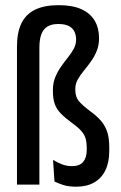

<svg xmlns="http://www.w3.org/2000/svg" viewBox="-20 -696 458 724"><path d="M44 -520.5Q44 -573 60.5 -607.5Q77 -642 111.8 -659.2Q146.5 -676.5 201.5 -676.5Q254 -676.5 287.5 -661Q321 -645.5 337.2 -617.8Q353.5 -590 353.5 -552Q353.5 -525 344.5 -503.2Q335.5 -481.5 322.2 -463.2Q309 -445 295.5 -428.5Q282 -412 273 -395.8Q264 -379.5 264 -361.5V-356.5Q264 -330.5 277.8 -314.2Q291.5 -298 320.5 -276.5Q346 -258 361.8 -239.2Q377.5 -220.5 384.8 -197.2Q392 -174 392 -141V-126Q392 -83.5 377.2 -53.5Q362.5 -23.5 334.8 -7.8Q307 8 268 8Q239 8 219.2 1.8Q199.5 -4.5 185.5 -11.5L180 -93Q196.5 -83 214.2 -76.2Q232 -69.5 251.5 -69.5Q280.5 -69.5 293.8 -85.8Q307 -102 307 -129.5V-140.5Q307 -157.5 303.5 -171.5Q300 -185.5 288.5 -199.8Q277 -214 252.5 -231.5Q226 -251 209.8 -267.5Q193.5 -284 186.5 -303.8Q179.5 -323.5 179.5 -352.5V-356.5Q179.5 -383 188.2 -404.5Q197 -426 210 -444.5Q223 -463 236.2 -479.5Q249.5 -496 258.2 -512.2Q267 -528.5 267 -546.5Q267 -563 260.8 -576.5Q254.5 -590 239.8 -597.8Q225 -605.5 199.5 -605.5Q174 -605.5 158.2 -595.5Q142.5 -585.5 135.5 -565.8Q128.5 -546 128.5 -516V0H44Z"/></svg>

Font: Anek Tamil Condensed Medium
Style: Regular
Weight: 500
Width: 3
Designer: Aadarsh Rajan (Tamil), Yesha Goshar (Latin)
Foundry: Ek Type
Version: Version 1.003